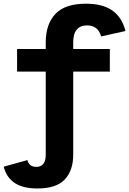

<svg xmlns="http://www.w3.org/2000/svg" viewBox="-80 -822 714 1062"><path d="M325 -588V-551H527.5V-426H325V34Q325 121 278.2 170.8Q231.5 220.5 126.5 220.5Q48 220.5 2 190.5Q-44 160.5 -59.5 100L71.5 63.5Q81 101 121 101Q146.5 101 159.8 84.2Q173 67.5 173 34V-426H14.5V-551H173V-588Q173 -687.5 226 -744.5Q279 -801.5 396 -801.5Q488 -801.5 541.5 -763.8Q595 -726 614 -650.5L479.5 -620.5Q462.5 -681.5 401.5 -681.5Q364.5 -681.5 344.8 -658.5Q325 -635.5 325 -588Z"/></svg>

Font: Hepta Slab
Style: Bold
Weight: 700
Designer: Michael LaGattuta
Foundry: Michael LaGattuta
Version: Version 1.100